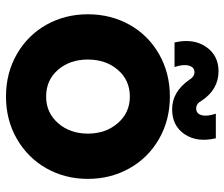

<svg xmlns="http://www.w3.org/2000/svg" viewBox="-76 -692 774 663"><g transform="rotate(90 311.5 -360.0)"><path d="M356.9 -566.9Q296.9 -566.9 255.9 -625Q244.6 -644 229 -644Q211.4 -644 206.1 -624.8Q200.7 -605.5 210.9 -575.2H126Q111.3 -640.6 141.1 -683.8Q170.9 -727.1 225.1 -727.1Q288.6 -727.1 327.1 -668.9Q336.9 -649.9 354 -649.9Q372.1 -649.9 377.2 -668.7Q382.3 -687.5 372.1 -717.8H457Q472.2 -653.3 443.1 -610.1Q414.1 -566.9 356.9 -566.9ZM313 6.8Q231.4 6.8 166.3 -30.8Q101.1 -68.4 64.9 -132.8Q28.8 -197.3 28.8 -275.9Q28.8 -355 64.9 -419.7Q101.1 -484.4 166.3 -521.7Q231.4 -559.1 313 -559.1Q394 -559.1 459.2 -521.7Q524.4 -484.4 560.8 -419.4Q597.2 -354.5 597.2 -275.9Q597.2 -197.3 560.8 -132.8Q524.4 -68.4 459.2 -30.8Q394 6.8 313 6.8ZM313 -131.8Q368.7 -131.8 404.8 -173.1Q440.9 -214.4 440.9 -275.9Q440.9 -337.4 404.8 -379.2Q368.7 -420.9 313 -420.9Q256.3 -420.9 220.7 -379.4Q185.1 -337.9 185.1 -275.9Q185.1 -213.9 220.5 -172.9Q255.9 -131.8 313 -131.8Z"/></g></svg>

Font: Oakes Grotesk Bold
Style: Regular
Weight: 700
Designer: Samuel Oakes
Foundry: Samuel Oakes
Version: Version 1.000;PS 001.000;hotconv 1.0.88;makeotf.lib2.5.64775